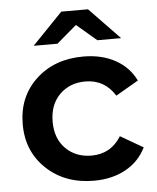

<svg xmlns="http://www.w3.org/2000/svg" viewBox="-53 -792 690 844"><g transform="rotate(-5 291.5 -369.5)"><path d="M328 7Q201 7 119 -70Q37 -147 37 -267Q37 -388 118.5 -464.5Q200 -541 328 -541Q408 -541 468 -508.5Q528 -476 558 -415L458 -357Q412 -431 327 -431Q258 -431 213.5 -386.5Q169 -342 169 -267Q169 -192 213.5 -148Q258 -104 327 -104Q412 -104 458 -178L558 -120Q528 -59 468 -26Q408 7 328 7ZM115 -607 249 -746H367L501 -607H396L308 -682L220 -607Z"/></g></svg>

Font: Belfius21
Style: Bold
Weight: 700
Designer: Montserrat's base design by Julieta Ulanovsky, modified by Coast SPRL for Belfius Bank NV.
Foundry: Montserrat's base design by Julieta Ulanovsky, modified by Coast SPRL for Belfius Bank NV.
Version: Version 2.000;FEAKit 1.0